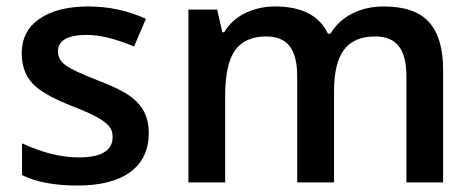

<svg xmlns="http://www.w3.org/2000/svg" viewBox="-20 -570 1483 600"><path d="M444.8 -153.8Q444.8 -74.7 387.2 -32.5Q329.6 9.8 222.2 9.8Q114.3 9.8 48.8 -22.9V-122.1Q144 -78.1 226.1 -78.1Q332 -78.1 332 -142.1Q332 -162.6 320.3 -176.3Q308.6 -189.9 281.7 -204.6Q254.9 -219.2 207 -237.8Q113.8 -273.9 80.8 -310.1Q47.9 -346.2 47.9 -403.8Q47.9 -473.1 103.8 -511.5Q159.7 -549.8 255.9 -549.8Q351.1 -549.8 436 -511.2L398.9 -424.8Q311.5 -460.9 252 -460.9Q161.1 -460.9 161.1 -409.2Q161.1 -383.8 184.8 -366.2Q208.5 -348.6 288.1 -317.9Q355 -292 385.3 -270.5Q415.5 -249 430.2 -220.9Q444.8 -192.9 444.8 -153.8Z M1023.9 0H908.7V-333Q908.7 -395 885.3 -425.5Q861.8 -456.1 812 -456.1Q745.6 -456.1 714.6 -412.8Q683.6 -369.6 683.6 -269V0H568.8V-540H658.7L674.8 -469.2H680.7Q703.1 -507.8 745.8 -528.8Q788.6 -549.8 839.8 -549.8Q964.4 -549.8 1004.9 -464.8H1012.7Q1036.6 -504.9 1080.1 -527.3Q1123.5 -549.8 1179.7 -549.8Q1276.4 -549.8 1320.6 -501Q1364.7 -452.1 1364.7 -352.1V0H1250V-333Q1250 -395 1226.3 -425.5Q1202.6 -456.1 1152.8 -456.1Q1085.9 -456.1 1054.9 -414.3Q1023.9 -372.6 1023.9 -286.1Z"/></svg>

Font: f1_4961           
Style: Regular
Weight: 600
Foundry: Ascender Corporation
Version: Version 1.10